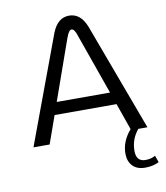

<svg xmlns="http://www.w3.org/2000/svg" viewBox="-93 -735 886 1023"><g transform="rotate(-10 350.0 -224.0)"><path d="M205.8 -216.7H494.2L379.2 -541.7Q366.7 -583.3 350 -583.3Q342.5 -583.3 335.4 -572.9Q328.3 -562.5 325 -551.7L320.8 -541.7ZM441.7 -583.3 658.3 0H609.2Q568.3 48.3 568.3 112.5Q568.3 170 618.3 170Q649.2 170 671.7 156.7L685 193.3Q653.3 210 610 210Q565.8 210 542.1 185Q518.3 160 518.3 118.3Q518.3 51.7 568.3 -5.8L517.5 -150H182.5L129.2 0H41.7L258.3 -583.3Q288.3 -658.3 350 -658.3Q411.7 -658.3 441.7 -583.3Z"/></g></svg>

Font: BoonBaan
Style: Regular
Weight: 400
Designer: Sungsit Sawaiwan
Foundry: FontUni
Version: Version 2.0